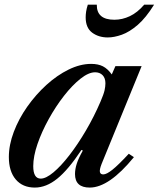

<svg xmlns="http://www.w3.org/2000/svg" viewBox="-20 -816 699 846"><path d="M133.5 10.5Q80 10.5 49.5 -25.2Q19 -61 19 -124Q19 -177.5 40.8 -235Q62.5 -292.5 100 -345.8Q137.5 -399 184.5 -441.8Q231.5 -484.5 282.5 -509.5Q333.5 -534.5 381.5 -534.5Q412.5 -534.5 433.5 -523.8Q454.5 -513 472.5 -488L488.5 -524.5H604L428 -94.5Q418 -69 420.2 -58.2Q422.5 -47.5 435 -47.5Q449.5 -47.5 475.2 -68Q501 -88.5 547.5 -138.5L570 -123.5Q460.5 10.5 375.5 10.5Q310.5 10.5 310.5 -49Q310.5 -70.5 318 -94.2Q325.5 -118 345 -152.5L339 -155.5Q280.5 -67.5 232 -28.5Q183.5 10.5 133.5 10.5ZM159.5 -29Q182.5 -29 215.5 -56.5Q248.5 -84 285.5 -131.8Q322.5 -179.5 358.5 -240.8Q394.5 -302 423 -368.5Q437 -401 440.8 -418.2Q444.5 -435.5 444.5 -449Q444.5 -472 432 -484.8Q419.5 -497.5 399 -497.5Q370.5 -497.5 334.5 -469Q298.5 -440.5 262 -393.8Q225.5 -347 194.8 -291.5Q164 -236 145.2 -181.5Q126.5 -127 126.5 -84Q126.5 -29 159.5 -29ZM455 -651Q414.5 -651 386 -672.2Q357.5 -693.5 357.5 -739.5Q357.5 -751.5 359.5 -765Q361.5 -778.5 367 -795.5H406.5Q405.5 -729 484 -729Q519 -729 552.2 -744.8Q585.5 -760.5 615.5 -795.5H659Q623 -737.5 586.8 -706.2Q550.5 -675 516.8 -663Q483 -651 455 -651Z"/></svg>

Font: Libre Caslon Text Medium Italic
Style: Regular
Weight: 500
Italic angle: -22.583°
Designer: Pablo Impallari, Rodrigo Fuenzalida, Katja Schimmel
Foundry: Pablo Impallari, Rodrigo Fuenzalida
Version: Version 2.000